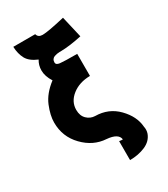

<svg xmlns="http://www.w3.org/2000/svg" viewBox="-211 -805 939 1070"><g transform="rotate(-30 258.5 -270.0)"><path d="M39 -225Q39 -271 62.5 -328.5Q86 -386 149 -434Q123 -474 123 -512Q123 -546 140 -573Q90 -594 72.5 -626.5Q55 -659 53 -705H194Q200 -681 229 -681Q263 -681 374 -707L406 -569Q329 -552 269 -551H261Q253 -551 245 -549.5Q237 -548 228 -545Q219 -542 213.5 -534Q208 -526 208 -514Q208 -499 232 -496Q256 -493 342 -493V-351Q273 -350 227 -314Q181 -278 181 -225Q181 -187 203 -165.5Q225 -144 255 -143Q341 -142 398.5 -83Q456 -24 461 44Q466 67 459 88Q444 129 399.5 148Q355 167 301 167V45Q319 48 324 47Q319 6 246 0Q164 -5 101.5 -69.5Q39 -134 39 -225Z"/></g></svg>

Font: Coval
Style: Heavy
Weight: 900
Foundry: Context Ltd
Version: Version 001.000